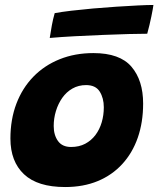

<svg xmlns="http://www.w3.org/2000/svg" viewBox="-20 -744 638 774"><path d="M242.5 10Q131.5 10 76.8 -41.5Q22 -93 22 -185.5Q22 -262.5 46 -325.8Q70 -389 114.5 -434.8Q159 -480.5 220.5 -505.2Q282 -530 356.5 -530Q463 -530 510 -475Q557 -420 557 -326.5Q557 -251 535.5 -189.2Q514 -127.5 473 -82.8Q432 -38 374 -14Q316 10 242.5 10ZM266.5 -151.5Q299 -151.5 323.5 -164.5Q348 -177.5 364.8 -199.8Q381.5 -222 390 -250.8Q398.5 -279.5 398.5 -311.5Q398.5 -348.5 382 -374.8Q365.5 -401 327 -401Q296.5 -401 272.2 -387.2Q248 -373.5 231.2 -349.8Q214.5 -326 205.5 -296.5Q196.5 -267 196.5 -236Q196.5 -199.5 213.8 -175.5Q231 -151.5 266.5 -151.5ZM573.5 -608Q546.5 -608 499.2 -606.8Q452 -605.5 395.2 -603.2Q338.5 -601 282.2 -598Q226 -595 180.5 -591Q184.5 -617 189 -641.8Q193.5 -666.5 200.5 -691Q227 -696 267.5 -700.8Q308 -705.5 355.2 -709.8Q402.5 -714 449.2 -717Q496 -720 535.2 -722Q574.5 -724 598.5 -724Q597 -711 590.2 -677.8Q583.5 -644.5 573.5 -608Z"/></svg>

Font: Grandstander Thin ExtraBold
Style: Italic
Weight: 800
Italic angle: -15°
Version: Version 1.200